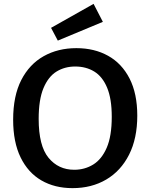

<svg xmlns="http://www.w3.org/2000/svg" viewBox="-20 -962 776 993"><path d="M355 11Q263 11 194 -29Q125 -69 86.5 -148Q48 -227 48 -343Q48 -466 90 -548Q132 -630 206 -671.5Q280 -713 375 -713Q468 -713 539 -673.5Q610 -634 650 -556Q690 -478 690 -364Q690 -246 647.5 -162Q605 -78 529.5 -33.5Q454 11 355 11ZM364 -84Q418 -84 462 -111Q506 -138 532 -198Q558 -258 558 -358Q558 -451 534 -508.5Q510 -566 467.5 -592Q425 -618 369 -618Q315 -618 272.5 -592Q230 -566 205 -506.5Q180 -447 180 -347Q180 -208 231 -146Q282 -84 364 -84ZM279 -752 244 -818 464 -942 512 -849Z"/></svg>

Font: Bitter SemiBold
Style: Regular
Weight: 600
Designer: Sol Matas, and Bitter project Authors
Foundry: Sol Matas
Version: Version 2.001